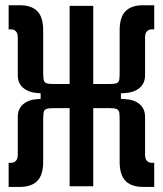

<svg xmlns="http://www.w3.org/2000/svg" viewBox="-20 -716 626 738"><path d="M382.3 -353.5 401.9 -393.1Q420.9 -393.1 429 -396.7Q437 -400.4 438.5 -410.2Q439.9 -419.9 439.9 -437.5V-599.6Q439.9 -650.4 462.6 -673.1Q485.4 -695.8 528.8 -695.8H572.8V-603H561.5Q552.2 -603 544.9 -595.7Q537.6 -588.4 537.6 -571.8V-427.2Q537.6 -396 516.8 -378.4Q496.1 -360.8 462.4 -358.4ZM13.2 2.4V-90.3H24.4Q33.7 -90.3 41 -97.7Q48.3 -105 48.3 -121.6V-266.1Q48.3 -297.9 69.1 -315.4Q89.8 -333 123.5 -335L203.6 -339.8L184.1 -300.3Q165 -300.3 157.2 -296.6Q149.4 -293 147.7 -283.4Q146 -273.9 146 -255.9V-93.8Q146 -43.5 123.3 -20.5Q100.6 2.4 57.1 2.4ZM136.2 -300.3V-393.1H251.5V-300.3ZM203.6 -353.5 123.5 -358.4Q89.8 -360.8 69.1 -378.4Q48.3 -396 48.3 -427.2V-571.8Q48.3 -588.4 41 -595.7Q33.7 -603 24.4 -603H13.2V-695.8H57.1Q100.6 -695.8 123.3 -673.1Q146 -650.4 146 -599.6V-437.5Q146 -419.9 147.7 -410.2Q149.4 -400.4 157.2 -396.7Q165 -393.1 184.1 -393.1ZM247.6 0V-693.4H338.4V0ZM528.8 2.4Q485.4 2.4 462.6 -20.5Q439.9 -43.5 439.9 -93.8V-255.9Q439.9 -273.9 438.5 -283.4Q437 -293 429 -296.6Q420.9 -300.3 401.9 -300.3L382.3 -339.8L462.4 -335Q496.1 -333 516.8 -315.4Q537.6 -297.9 537.6 -266.1V-121.6Q537.6 -105 544.9 -97.7Q552.2 -90.3 561.5 -90.3H572.8V2.4ZM334.5 -300.3V-393.1H444.8V-300.3Z"/></svg>

Font: Cascadia Code
Style: Regular
Weight: 400
Monospace: yes
Designer: Aaron Bell
Foundry: Saja Typeworks
Version: Version 2106.017